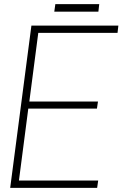

<svg xmlns="http://www.w3.org/2000/svg" viewBox="-20 -903 589 923"><path d="M447 0H29L131 -780H549L545 -745H164L121 -415H451L446 -381H116L71 -35H452ZM453 -847H241L246 -883H457Z"/></svg>

Font: Tanohe Sans ExtraLight
Style: Italic
Weight: 200
Designer: Village Type and Design LLC & Cristiano Sobral
Foundry: Cooper Hewitt Smithsonian Design Museum
Version: Version 1.00;September 29, 2021;FontCreator 13.0.0.2655 64-b